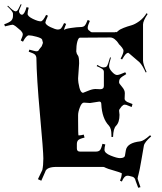

<svg xmlns="http://www.w3.org/2000/svg" viewBox="-40 -889 776 917"><path d="M528.8 -678.2Q507.3 -710 486.8 -710L341.8 -709Q334.5 -709 329.3 -690.4Q324.2 -671.9 324.2 -643.1L327.1 -631.8Q327.1 -630.9 332.5 -623.5Q337.9 -616.2 337.9 -585.9L333 -515.1Q333 -494.1 339.4 -470Q345.7 -445.8 356.9 -445.8Q358.4 -445.8 379.6 -454.8Q400.9 -463.9 416 -463.9Q431.2 -463.9 439 -462.9Q456.1 -462.9 456.1 -479V-545.9Q456.1 -554.7 447 -560.5Q438 -566.4 421.9 -573.2L424.8 -579.1Q443.8 -566.9 453.9 -566.9Q463.9 -566.9 469.5 -571.8Q475.1 -576.7 485.8 -615.2L489.7 -613.8Q481 -584.5 481 -572.8Q481 -561 494.9 -545.9Q508.8 -530.8 519 -530.8Q529.3 -530.8 558.1 -543.9L563 -535.2Q540.5 -522 534.7 -515.1Q528.8 -508.3 528.8 -497.1V-495.1Q528.3 -490.7 542.5 -474.6Q556.6 -458.5 556.2 -443.8L555.2 -417Q555.2 -409.2 567.9 -401.9Q568.4 -401.9 592.8 -392.1L588.9 -377.9L563 -388.2Q560.1 -389.2 554.7 -389.2Q549.3 -389.2 541 -380.9L530.8 -367.2Q528.8 -363.3 528.8 -359.9L530.8 -340.8Q530.8 -304.7 514.2 -288.1Q501 -274.9 500 -234.9H492.2V-245.1Q492.2 -275.9 480 -289.1Q447.3 -322.8 443.8 -392.1Q443.8 -403.8 434.1 -403.8L390.1 -397L360.8 -398.9Q350.1 -398.9 341.6 -376.7Q333 -354.5 333 -338.9V-318.8Q333 -242.2 335 -242.2Q345.7 -242.2 359.9 -246.1L363.8 -231.9Q339.4 -226.1 333.3 -219.5Q327.1 -212.9 327.1 -200.2V-180.2Q327.1 -165 341.8 -165H418Q430.7 -165 437 -171.4Q443.4 -177.7 449.2 -202.1L462.9 -199.2Q459 -184.1 459 -173.8Q459 -157.7 488.8 -145.8Q518.6 -133.8 532.7 -133.8Q556.2 -133.8 557.1 -147.9L561 -170.9Q566.9 -207 629.9 -213.9Q645 -215.3 676.8 -243.2L682.1 -237.8Q650.4 -210 647.2 -193.6Q644 -177.2 635.3 -125Q626.5 -72.8 621.8 -56.9Q617.2 -41 617.2 -35.2L630.9 4.9L620.1 7.8Q603.5 -35.2 606 -32.7Q599.6 -43.5 592.5 -44.9Q585.4 -46.4 580.3 -48.1Q575.2 -49.8 568.8 -49.8Q553.2 -49.8 542 -22L533.2 -25.9Q541 -45.9 541 -53.5Q541 -61 541.7 -61Q542.5 -61 543 -60.8Q543.5 -60.5 544.9 -60.1Q529.3 -67.4 500.7 -75.4Q472.2 -83.5 464.6 -87.6Q457 -91.8 453.1 -91.8H230Q181.6 -91.8 175.8 -67.9L157.2 -25.9L141.1 -33.2L162.1 -77.1Q167 -98.6 167 -132.3Q167 -166 150.9 -342.5Q134.8 -519 133.8 -612.8Q132.8 -622.6 126.7 -628.4Q120.6 -634.3 97.2 -642.1L100.1 -651.9Q129.4 -644 132.6 -644Q135.7 -644 137.7 -644.5Q143.6 -645 147 -652.8L159.2 -668L164.1 -681.2L165 -685.1L161.1 -700.2Q158.7 -707 134.5 -713.6Q110.4 -720.2 97.9 -720.2Q85.4 -720.2 69.8 -689.9L59.1 -695.8Q68.8 -717.3 68.8 -724.9Q68.8 -732.4 60.1 -742.2L35.2 -763.2Q24.4 -771 20.3 -771Q16.1 -771 -16.1 -763.2L-20 -772.9Q6.3 -782.2 14.2 -791Q22 -799.8 22 -813V-824.2Q22 -833.5 -4.9 -858.9L-2 -861.8Q24.9 -835 33.2 -835H35.2Q41.5 -835 46.6 -844Q51.8 -853 59.1 -869.1L63 -867.2Q50.8 -840.8 50.8 -835Q50.8 -829.1 55.2 -824Q59.6 -818.8 63 -818.8H65.9Q77.1 -820.8 86.9 -855L97.2 -852.1Q91.8 -835 91.8 -823Q91.8 -811 116.5 -799.1Q141.1 -787.1 154.8 -787.1Q165 -787.1 180.2 -817.9L189 -814Q176.8 -787.1 176.8 -782.2Q176.8 -771 200.9 -759.5Q225.1 -748 235.8 -748Q246.6 -748 252 -753.9Q257.3 -759.8 266.1 -778.8L275.9 -774.9Q266.1 -753.4 266.1 -745.1Q268.1 -751 298.6 -755.4Q329.1 -759.8 343.8 -759.8Q358.4 -759.8 364.5 -766.4Q370.6 -772.9 378.9 -793.9L389.2 -789.1Q378.9 -766.6 378.9 -756.6Q378.9 -746.6 387.2 -742.2Q393.6 -734.9 399.9 -734.9H509.8Q510.3 -734.9 512.2 -736.8L514.2 -734.9Q518.1 -734.9 524.9 -741.7Q531.7 -748.5 550.5 -755.9Q569.3 -763.2 586.7 -767.8Q604 -772.5 624.8 -787.4Q645.5 -802.2 660.2 -826.2L665 -821.8Q643.1 -789.1 643.1 -772V-600.1Q643.1 -582.5 660.2 -544.9L655.8 -543Q640.6 -577.1 626 -591.8L578.1 -632.8Q574.2 -634.8 572.8 -637.2Q565.9 -636.2 560.1 -630.1Q554.2 -624 543 -605L536.1 -608.9Q549.8 -634.3 549.8 -646.2Q549.8 -658.2 522.9 -683.1Z"/></svg>

Font: Eater Caps
Style: Regular
Weight: 400
Version: Version 001.002